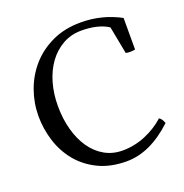

<svg xmlns="http://www.w3.org/2000/svg" viewBox="-146 -947 1052 1097"><g transform="rotate(-20 380.5 -398.0)"><path d="M696 -148Q713 -137 722 -110Q583 20 440 20Q342 20 269 -15.5Q196 -51 148 -109.5Q100 -168 76.5 -242.5Q53 -317 53 -395Q53 -474 80 -549.5Q107 -625 159 -684.5Q211 -744 287.5 -780Q364 -816 462 -816Q591 -816 702 -756V-564Q684 -561 670 -561Q655 -561 645 -564L613 -731Q552 -771 450 -771Q387 -771 336.5 -742.5Q286 -714 250.5 -665.5Q215 -617 196 -551.5Q177 -486 177 -412Q177 -333 195.5 -266Q214 -199 248 -150Q282 -101 330.5 -73.5Q379 -46 439 -46Q511 -46 578 -74Q645 -102 696 -148Z"/></g></svg>

Font: Adamina
Style: Regular
Weight: 400
Designer: Cyreal (www.cyreal.org)
Foundry: Cyreal
Version: Version 1.011